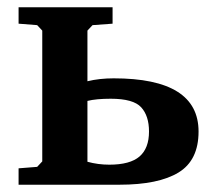

<svg xmlns="http://www.w3.org/2000/svg" viewBox="-20 -507 590 527"><path d="M31 0V-45L82 -49L96 -64V-423L82 -438L31 -442V-487H289V-442L234 -438L220 -423V-284Q253 -292 292 -292Q525 -292 525 -146Q525 -67 470 -33.5Q415 0 308 0ZM220 -63Q249 -55 280 -55Q337 -55 363 -77.5Q389 -100 389 -146Q389 -189 367.5 -212.5Q346 -236 284 -236Q244 -236 220 -230Z"/></svg>

Font: Khartiya
Style: Bold
Weight: 700
Version: Version 1.0.2